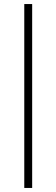

<svg xmlns="http://www.w3.org/2000/svg" viewBox="-20 -843 277 949"><path d="M139 86H100V-823H139Z"/></svg>

Font: LXGW 975 Gothic SC 200W
Style: Regular
Weight: 200
Version: Version 2.01;February 25, 2021